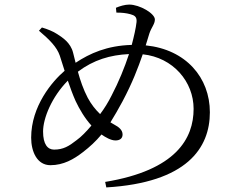

<svg xmlns="http://www.w3.org/2000/svg" viewBox="-20 -788 1040 838"><path d="M484 -175C502 -175 515 -183 515 -201C515 -221 498 -234 479 -244L462 -254C479 -281 496 -311 515 -346C558 -427 583 -493 603 -551C736 -537 825 -431 825 -313C825 -184 749 -45 439 6L444 30C796 9 896 -142 896 -298C896 -449 792 -572 616 -590L632 -642C641 -669 656 -683 656 -703C656 -729 590 -768 544 -768C525 -768 502 -761 486 -754L488 -733C512 -733 531 -731 549 -726C567 -721 578 -715 576 -692C573 -665 565 -630 555 -592C447 -589 372 -555 310 -514L299 -558C288 -602 253 -624 230 -639C212 -651 187 -661 163 -668L150 -654C197 -614 228 -583 241 -545L262 -479C208 -433 116 -325 116 -187C116 -126 142 -67 200 -67C257 -67 302 -93 342 -124C372 -147 398 -171 423 -201C440 -189 464 -175 484 -175ZM543 -552C524 -494 498 -430 467 -371C453 -343 436 -315 417 -290C397 -309 378 -333 363 -361C344 -397 330 -438 320 -475C389 -527 461 -548 543 -552ZM379 -240C357 -214 335 -191 314 -176C281 -150 256 -135 216 -135C188 -135 168 -158 168 -214C168 -272 206 -365 276 -436C286 -407 297 -376 310 -347C327 -311 350 -272 379 -240Z"/></svg>

Font: Source Han Serif CN
Style: Regular
Weight: 400
Designer: Ryoko NISHIZUKA 西塚涼子 (kana & ideographs); Frank Grießhammer (Latin, Greek & Cyrillic); Wenlong ZHANG 张文龙 (bopomofo); San
Foundry: Adobe
Version: Version 2.003;hotconv 1.1.1;makeotfexe 2.6.0